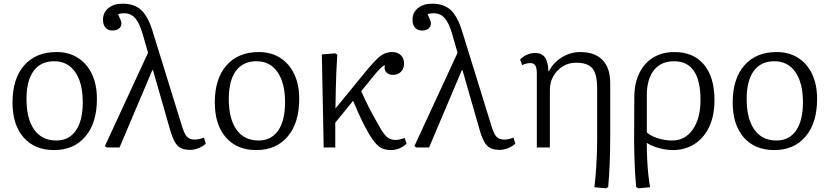

<svg xmlns="http://www.w3.org/2000/svg" viewBox="-20 -802 4511 1044"><path d="M274 14Q168 14 108 -55Q48 -124 48 -245Q48 -374 111.5 -446.5Q175 -519 287 -519Q354 -519 403.5 -487.5Q453 -456 480 -399Q507 -342 507 -264Q507 -134 444.5 -60Q382 14 274 14ZM286 -38Q355 -38 392.5 -92Q430 -146 430 -246Q430 -351 389 -410Q348 -469 275 -469Q201 -469 162.5 -416Q124 -363 124 -264Q124 -156 166 -97Q208 -38 286 -38Z M1089 -54 1099 -21Q1084 -6 1060 3.5Q1036 13 1014 13Q983 13 963 3Q943 -7 929 -33Q915 -59 902 -106L812 -420H808L630 0H562L550 -7L785 -515L755 -619Q738 -678 714.5 -704Q691 -730 655 -730Q637 -730 622 -725Q634 -698 637 -690.5Q640 -683 640 -674Q640 -657 626.5 -646.5Q613 -636 593 -636Q568 -636 554 -651.5Q540 -667 540 -694Q540 -734 569.5 -758Q599 -782 647 -782Q709 -782 746 -749Q783 -716 808 -638L968 -121Q982 -74 996.5 -58.5Q1011 -43 1040 -43Q1062 -43 1089 -54Z M1374 14Q1268 14 1208 -55Q1148 -124 1148 -245Q1148 -374 1211.5 -446.5Q1275 -519 1387 -519Q1454 -519 1503.5 -487.5Q1553 -456 1580 -399Q1607 -342 1607 -264Q1607 -134 1544.5 -60Q1482 14 1374 14ZM1386 -38Q1455 -38 1492.5 -92Q1530 -146 1530 -246Q1530 -351 1489 -410Q1448 -469 1375 -469Q1301 -469 1262.5 -416Q1224 -363 1224 -264Q1224 -156 1266 -97Q1308 -38 1386 -38Z M2104 14Q2067 14 2042.5 -4Q2018 -22 1990 -68Q1979 -86 1962 -118.5Q1945 -151 1928.5 -188Q1912 -225 1900 -254L1803 -135V0H1740L1730 -506L1802 -512L1814 -505Q1811 -455 1809 -412Q1807 -369 1806 -322.5Q1805 -276 1804 -212L1975 -421Q2008 -460 2030 -481.5Q2052 -503 2071.5 -511Q2091 -519 2113 -519Q2142 -519 2159.5 -502Q2177 -485 2177 -457Q2177 -429 2160.5 -412Q2144 -395 2117 -395Q2092 -395 2079.5 -410Q2067 -425 2073 -447Q2056 -445 2005 -381L1944 -306Q1963 -263 1987 -216Q2011 -169 2047 -107Q2068 -70 2086 -55.5Q2104 -41 2131 -41Q2141 -41 2154.5 -44Q2168 -47 2180 -52L2191 -21Q2154 14 2104 14Z M2772 -54 2782 -21Q2767 -6 2743 3.5Q2719 13 2697 13Q2666 13 2646 3Q2626 -7 2612 -33Q2598 -59 2585 -106L2495 -420H2491L2313 0H2245L2233 -7L2468 -515L2438 -619Q2421 -678 2397.5 -704Q2374 -730 2338 -730Q2320 -730 2305 -725Q2317 -698 2320 -690.5Q2323 -683 2323 -674Q2323 -657 2309.5 -646.5Q2296 -636 2276 -636Q2251 -636 2237 -651.5Q2223 -667 2223 -694Q2223 -734 2252.5 -758Q2282 -782 2330 -782Q2392 -782 2429 -749Q2466 -716 2491 -638L2651 -121Q2665 -74 2679.5 -58.5Q2694 -43 2723 -43Q2745 -43 2772 -54Z M3275 222 3212 216Q3218 170 3222.5 98Q3227 26 3227 -47V-322Q3227 -399 3201.5 -430Q3176 -461 3112 -461Q3072 -461 3040 -441Q3008 -421 2989 -388Q2970 -355 2970 -314V0H2899V-403Q2899 -433 2890.5 -446Q2882 -459 2863 -459Q2843 -459 2819 -448L2808 -479Q2845 -514 2891 -514Q2926 -514 2943 -490Q2960 -466 2962 -415H2965Q2989 -462 3035.5 -490.5Q3082 -519 3135 -519Q3214 -519 3256 -476Q3298 -433 3298 -351V-56Q3298 22 3295 92Q3292 162 3287 215Z M3452 222 3439 215Q3436 184 3433.5 141Q3431 98 3429.5 52Q3428 6 3428 -34L3429 -272Q3429 -347 3455.5 -402.5Q3482 -458 3531 -488.5Q3580 -519 3647 -519Q3751 -519 3808 -450.5Q3865 -382 3865 -257Q3865 -175 3837 -114Q3809 -53 3757.5 -19.5Q3706 14 3637 14Q3615 14 3588 9Q3561 4 3537 -5Q3513 -14 3499 -24H3497Q3497 16 3499 62Q3501 108 3505.5 149Q3510 190 3515 216ZM3635 -38Q3705 -38 3747 -98Q3789 -158 3789 -258Q3789 -469 3645 -469Q3574 -469 3535.5 -420Q3497 -371 3497 -283V-82Q3519 -62 3557.5 -50Q3596 -38 3635 -38Z M4190 14Q4084 14 4024 -55Q3964 -124 3964 -245Q3964 -374 4027.5 -446.5Q4091 -519 4203 -519Q4270 -519 4319.5 -487.5Q4369 -456 4396 -399Q4423 -342 4423 -264Q4423 -134 4360.5 -60Q4298 14 4190 14ZM4202 -38Q4271 -38 4308.5 -92Q4346 -146 4346 -246Q4346 -351 4305 -410Q4264 -469 4191 -469Q4117 -469 4078.5 -416Q4040 -363 4040 -264Q4040 -156 4082 -97Q4124 -38 4202 -38Z"/></svg>

Font: Literata 12pt Light
Style: Regular
Weight: 300
Designer: Latin by Veronika Burian and Jose Scaglione. Greek by Irene Vlachou. Cyrillic by Vera Evstafieva.
Foundry: TypeTogether
Version: Version 3.002